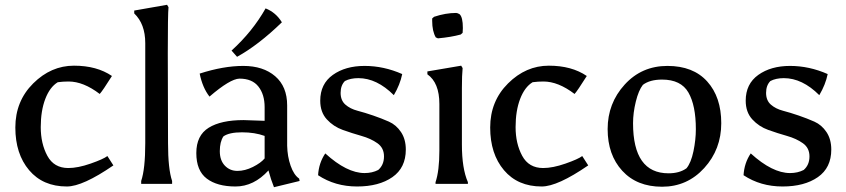

<svg xmlns="http://www.w3.org/2000/svg" viewBox="-20 -767 3531 801"><path d="M265 -66Q305 -66 358 -84.5Q411 -103 428 -116L453 -77Q325 11 259 11Q159 11 101.5 -57Q44 -125 44 -235Q44 -345 118.5 -419Q193 -493 288.5 -493Q384 -493 447 -450Q408 -388 396 -375Q328 -427 266 -427Q243 -427 221 -424Q188 -404 169 -354.5Q150 -305 150 -236.5Q150 -168 177.5 -117Q205 -66 265 -66Z M698 0H569V-12Q586 -62 586 -170V-587Q586 -667 540 -711V-723L677 -747L683 -737Q680 -708 680 -545L681 -170Q681 -62 698 -12Z M1156 -674Q1058 -579 969 -530L946 -556Q1034 -636 1088 -732Q1131 -715 1156 -674ZM1084 -200Q1043 -215 989.5 -215Q936 -215 912 -198Q897 -175 897 -136.5Q897 -98 918 -76Q939 -54 970.5 -54Q1002 -54 1035 -70.5Q1068 -87 1084 -106ZM1100 -56Q1039 11 962.5 11Q886 11 842.5 -22Q799 -55 799 -128.5Q799 -202 850.5 -234Q902 -266 996 -266L1084 -263V-320Q1084 -373 1058 -406Q1032 -439 979 -439Q940 -438 854 -364Q825 -401 813 -460Q912 -492 995 -492Q1078 -492 1128 -449Q1178 -406 1178 -327V-159Q1179 -114 1192.5 -75.5Q1206 -37 1228 -22L1230 -12L1123 14Q1110 -18 1100 -56Z M1419 -429Q1401 -411 1401 -379.5Q1401 -348 1421 -330.5Q1441 -313 1471.5 -305Q1502 -297 1537 -285Q1572 -273 1602.5 -259.5Q1633 -246 1653 -216Q1673 -186 1673 -143Q1673 -67 1617 -28Q1561 11 1469.5 11Q1378 11 1307 -36Q1310 -87 1337 -127Q1427 -45 1501 -45Q1533 -45 1558 -58Q1582 -79 1582 -114.5Q1582 -150 1554.5 -169.5Q1527 -189 1488 -200Q1449 -211 1410 -225Q1371 -239 1343.5 -269Q1316 -299 1316 -347Q1316 -417 1368.5 -454.5Q1421 -492 1501 -492Q1581 -492 1658 -458Q1649 -414 1623 -370Q1552 -441 1475 -441Q1442 -441 1419 -429Z M1813 -139V-333Q1813 -422 1763 -457V-469L1904 -493L1910 -483Q1907 -454 1907 -400V-164Q1907 -64 1932 -7V0H1797V-7Q1813 -54 1813 -139ZM1897 -708Q1911 -696 1911 -650Q1911 -639 1910 -630L1902 -623Q1862 -612 1807 -607L1798 -611Q1783 -637 1783 -680Q1783 -685 1783 -690L1791 -697Q1839 -713 1883 -713Q1888 -713 1897 -708Z M2246 -66Q2286 -66 2339 -84.5Q2392 -103 2409 -116L2434 -77Q2306 11 2240 11Q2140 11 2082.5 -57Q2025 -125 2025 -235Q2025 -345 2099.5 -419Q2174 -493 2269.5 -493Q2365 -493 2428 -450Q2389 -388 2377 -375Q2309 -427 2247 -427Q2224 -427 2202 -424Q2169 -404 2150 -354.5Q2131 -305 2131 -236.5Q2131 -168 2158.5 -117Q2186 -66 2246 -66Z M2742 12Q2637 12 2576 -54.5Q2515 -121 2515 -228.5Q2515 -336 2586 -414Q2657 -492 2764.5 -492Q2872 -492 2930.5 -427Q2989 -362 2989 -253Q2989 -144 2918 -66Q2847 12 2742 12ZM2883 -228Q2883 -327 2852 -381Q2821 -435 2742 -435Q2691 -435 2662 -413Q2644 -390 2632.5 -343Q2621 -296 2621 -253Q2621 -44 2769 -44Q2815 -44 2844 -65Q2863 -88 2873 -136Q2883 -184 2883 -228Z M3194 -429Q3176 -411 3176 -379.5Q3176 -348 3196 -330.5Q3216 -313 3246.5 -305Q3277 -297 3312 -285Q3347 -273 3377.5 -259.5Q3408 -246 3428 -216Q3448 -186 3448 -143Q3448 -67 3392 -28Q3336 11 3244.5 11Q3153 11 3082 -36Q3085 -87 3112 -127Q3202 -45 3276 -45Q3308 -45 3333 -58Q3357 -79 3357 -114.5Q3357 -150 3329.5 -169.5Q3302 -189 3263 -200Q3224 -211 3185 -225Q3146 -239 3118.5 -269Q3091 -299 3091 -347Q3091 -417 3143.5 -454.5Q3196 -492 3276 -492Q3356 -492 3433 -458Q3424 -414 3398 -370Q3327 -441 3250 -441Q3217 -441 3194 -429Z"/></svg>

Font: Asul
Style: Regular
Weight: 400
Version: Version 1.001